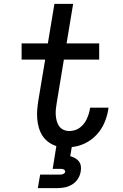

<svg xmlns="http://www.w3.org/2000/svg" viewBox="-20 -755 640 995"><path d="M176 220 188 150H288Q292 150 296.5 149.5Q301 149 305.5 147.5Q310 146 313.5 143Q317 140 318 135Q318 131 315.5 127.5Q313 124 309.5 122.5Q306 121 301.5 120.5Q297 120 293 120H253L272 2Q250 -5 231.5 -18.5Q213 -32 200.5 -51Q188 -70 181.5 -92.5Q175 -115 173 -139Q171 -163 173 -187Q175 -211 179 -236L214 -446H92V-530H228L262 -735H359L325 -530H494V-446H311L274 -222Q271 -206 269.5 -190Q268 -174 269 -158.5Q270 -143 274 -128Q278 -113 286.5 -101Q295 -89 309 -82.5Q323 -76 339 -76Q353 -76 367 -80Q381 -84 392.5 -92.5Q404 -101 413.5 -112.5Q423 -124 429 -137Q435 -150 439.5 -163.5Q444 -177 446 -191Q446 -192 446.5 -193.5Q447 -195 447 -197H542Q542 -194 541.5 -191.5Q541 -189 541 -187Q535 -151 520.5 -117.5Q506 -84 480.5 -56.5Q455 -29 421 -12.5Q387 4 352 7L344 54Q357 58 369 64.5Q381 71 389 81.5Q397 92 399 106Q401 120 398 135Q395 154 383.5 172Q372 190 354 201Q336 212 316 216Q296 220 276 220Z"/></svg>

Font: Iosevka Curly MdExObl
Style: Regular
Weight: 500
Width: 7
Italic angle: -9°
Monospace: yes
Designer: Belleve Invis
Foundry: Belleve Invis
Version: Version 11.1.0; ttfautohint (v1.8.3)